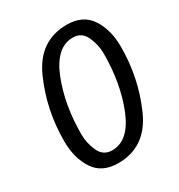

<svg xmlns="http://www.w3.org/2000/svg" viewBox="-172 -823 886 953"><g transform="rotate(-30 271.0 -347.0)"><path d="M50.8 -214.8Q50.8 -393.1 121.1 -551Q191.4 -709 350.1 -709Q442.9 -709 486.1 -643.1Q529.3 -577.1 529.3 -479.5Q529.3 -301.3 459 -143.3Q388.7 14.6 230 14.6Q137.2 14.6 94 -51.3Q50.8 -117.2 50.8 -214.8ZM141.6 -200.2Q141.6 -151.4 163.1 -103.5Q184.6 -55.7 235.8 -55.7Q331.1 -55.7 384.8 -189.5Q438.5 -323.2 438.5 -494.1Q438.5 -543 417 -590.8Q395.5 -638.7 344.2 -638.7Q249 -638.7 195.3 -504.9Q141.6 -371.1 141.6 -200.2Z"/></g></svg>

Font: Istok Web
Style: Italic
Weight: 400
Italic angle: -13°
Designer: Andrey V. Panov
Foundry: Andrey V. Panov
Version: Version 1.0.2g